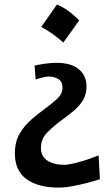

<svg xmlns="http://www.w3.org/2000/svg" viewBox="-20 -622 480 870"><path d="M237.8 -601.5Q263.6 -591.3 288.9 -573Q314.1 -554.8 338.8 -529.5Q321.6 -504.8 303.6 -479.9Q285.6 -454.9 266.8 -429.1Q221.7 -470.5 166.9 -500Q185.2 -525.8 202.7 -550.8Q220.1 -575.7 237.8 -601.5ZM244.6 228Q152.8 228 100.1 189.7Q47.4 151.4 47.4 72.8Q47.4 21 68.8 -15.9Q90.3 -52.7 121.8 -80.1Q153.3 -107.4 183.1 -128.9Q215.3 -152.3 239.3 -174.6Q263.2 -196.8 263.2 -224.1Q263.2 -252.9 244.1 -263.9Q225.1 -274.9 201.2 -275.4Q190.4 -275.4 172.9 -271Q155.3 -266.6 141.6 -261.7L136.7 -325.2Q154.3 -329.1 183.3 -333.3Q212.4 -337.4 235.4 -337.4Q303.2 -337.4 337.6 -307.9Q372.1 -278.3 372.1 -230.5Q372.1 -195.3 356.4 -168.9Q340.8 -142.6 315.7 -121.3Q290.5 -100.1 262.7 -80.1Q225.6 -53.2 195.6 -23.4Q165.5 6.3 165.5 48.3Q165.5 85.4 193.1 104.7Q220.7 124 270.5 125Q291 125 334.7 113.3Q378.4 101.6 426.8 82L432.6 190.4Q410.2 197.3 377.4 206.1Q344.7 214.8 309.6 221.4Q274.4 228 244.6 228Z"/></svg>

Font: Pinar-DS1-FD SemiBold
Style: Regular
Weight: 600
Designer: Amin Abedi
Version: Version 3.000